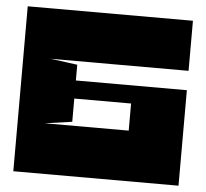

<svg xmlns="http://www.w3.org/2000/svg" viewBox="-48 -690 796 741"><g transform="rotate(5 350.0 -319.5)"><path d="M670 -445V-639H30V0H670V-352V-370H240V-431L135 -445ZM460 -300V-195H135L240 -210V-300Z"/></g></svg>

Font: Banana Brick
Style: Regular
Weight: 400
Designer: artmaker
Foundry: artmaker
Version: Version 4.000 2011 initial release